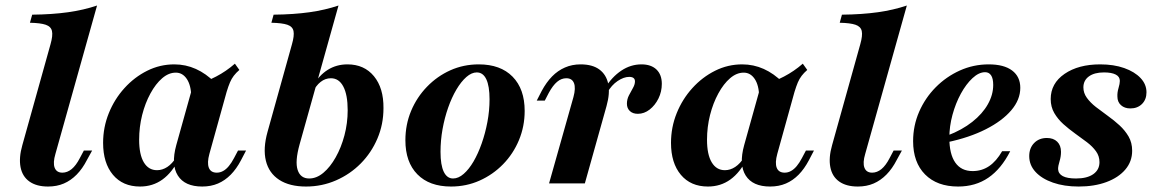

<svg xmlns="http://www.w3.org/2000/svg" viewBox="-20 -661 4171 692"><path d="M153.2 11.3Q111.3 11.3 85.9 -6.9Q60.5 -25 54 -58.9Q47.6 -92.7 60.5 -137.9L162.1 -501.6Q171 -533.1 167.3 -549.2Q163.7 -565.3 144.8 -571.8Q125.8 -578.2 87.9 -579L96 -608.1Q168.5 -608.9 225.4 -616.9Q282.3 -625 329.8 -641.1L179.8 -106.5Q170.2 -74.2 177 -56.5Q183.9 -38.7 204.8 -38.7Q222.6 -38.7 238.3 -51.6Q254 -64.5 267.7 -91.1L282.3 -118.5H312.1L293.5 -84.7Q277.4 -53.2 256.5 -31.9Q235.5 -10.5 210.1 0.4Q184.7 11.3 153.2 11.3Z M484.7 11.3Q422.6 11.3 387.1 -31Q351.6 -73.4 351.6 -146Q351.6 -202.4 372.2 -253.2Q392.7 -304 428.6 -343.5Q464.5 -383.1 510.5 -406Q556.5 -429 608.1 -429Q649.2 -429 685.9 -412.5Q722.6 -396 754.8 -363.7L669.4 -312.9Q668.5 -354 653.2 -376.6Q637.9 -399.2 613.7 -399.2Q587.9 -399.2 564.5 -379Q541.1 -358.9 522.2 -324.2Q503.2 -289.5 492.3 -246.4Q481.5 -203.2 481.5 -157.3Q481.5 -104 498.4 -75.8Q515.3 -47.6 546 -47.6Q565.3 -47.6 583.1 -59.3Q600.8 -71 616.1 -95.2L625 -88.7Q600.8 -39.5 565.7 -14.1Q530.6 11.3 484.7 11.3ZM708.9 11.3Q646 11.3 621 -28.2Q596 -67.7 615.3 -137.9L675 -351.6Q722.6 -366.1 758.9 -385.1Q795.2 -404 826.6 -431.5L842.7 -408.9Q830.6 -398.4 822.6 -387.9Q814.5 -377.4 808.9 -364.1Q803.2 -350.8 796.8 -329.8L734.7 -106.5Q725.8 -74.2 732.7 -56.5Q739.5 -38.7 761.3 -38.7Q773.4 -38.7 784.3 -44.8Q795.2 -50.8 804.8 -62.5Q814.5 -74.2 823.4 -91.1L837.9 -118.5H866.9L848.4 -83.1Q832.3 -52.4 811.7 -31.5Q791.1 -10.5 765.7 0.4Q740.3 11.3 708.9 11.3Z M1083.1 11.3Q1023.4 11.3 986.3 -12.9Q949.2 -37.1 938.3 -81.5Q927.4 -125.8 944.4 -186.3L1032.3 -501.6Q1041.1 -532.3 1037.9 -548.8Q1034.7 -565.3 1015.7 -571.8Q996.8 -578.2 958.1 -579L966.1 -608.1Q1038.7 -608.9 1095.6 -616.9Q1152.4 -625 1200 -641.1L1059.7 -140.3Q1042.7 -79 1052.8 -48.4Q1062.9 -17.7 1094.4 -17.7Q1121 -17.7 1145.6 -38.3Q1170.2 -58.9 1189.9 -94Q1209.7 -129 1221.4 -173Q1233.1 -216.9 1233.1 -263.7Q1233.1 -319.4 1217.3 -349.2Q1201.6 -379 1172.6 -379Q1152.4 -379 1135.5 -365.7Q1118.5 -352.4 1107.3 -328.2L1108.1 -351.6Q1129.8 -389.5 1161.3 -409.3Q1192.7 -429 1232.3 -429Q1292.7 -429 1327.8 -386.3Q1362.9 -343.5 1362.1 -271Q1362.1 -212.9 1340.3 -161.7Q1318.5 -110.5 1280.2 -71.8Q1241.9 -33.1 1191.1 -10.9Q1140.3 11.3 1083.1 11.3Z M1605.6 11.3Q1527.4 11.3 1484.3 -32.7Q1441.1 -76.6 1441.1 -155.6Q1441.1 -212.1 1461.7 -261.3Q1482.3 -310.5 1519 -348.4Q1555.6 -386.3 1603.2 -407.7Q1650.8 -429 1705.6 -429Q1783.9 -429 1827.4 -384.7Q1871 -340.3 1871 -261.3Q1871 -205.6 1850.4 -156Q1829.8 -106.5 1793.1 -69Q1756.5 -31.5 1708.5 -10.1Q1660.5 11.3 1605.6 11.3ZM1612.9 -17.7Q1632.3 -17.7 1651.2 -34.3Q1670.2 -50.8 1686.7 -79Q1703.2 -107.3 1716.1 -144Q1729 -180.6 1736.7 -221.4Q1744.4 -262.1 1744.4 -303.2Q1744.4 -350.8 1732.7 -375.4Q1721 -400 1698.4 -400Q1679.8 -400 1660.9 -383.5Q1641.9 -366.9 1625 -338.3Q1608.1 -309.7 1595.2 -273Q1582.3 -236.3 1575 -195.6Q1567.7 -154.8 1567.7 -113.7Q1567.7 -66.1 1579.4 -41.9Q1591.1 -17.7 1612.9 -17.7Z M1958.9 0 2046.8 -311.3Q2055.6 -343.5 2048.8 -361.3Q2041.9 -379 2021 -379Q2003.2 -379 1987.9 -366.1Q1972.6 -353.2 1958.1 -326.6L1943.5 -298.4H1914.5L1932.3 -333.1Q1949.2 -364.5 1969.8 -385.5Q1990.3 -406.5 2016.1 -417.7Q2041.9 -429 2072.6 -429Q2115.3 -429 2140.3 -410.5Q2165.3 -391.9 2172.2 -358.5Q2179 -325 2166.1 -279L2087.9 0ZM2279 -250.8Q2260.5 -250.8 2250 -260.9Q2239.5 -271 2239.5 -287.1Q2239.5 -303.2 2246.8 -317.3Q2254 -331.5 2261.3 -344Q2268.5 -356.5 2268.5 -367.7Q2268.5 -383.9 2247.6 -383.9Q2228.2 -383.9 2206 -369Q2183.9 -354 2169.4 -328.2L2160.5 -343.5Q2185.5 -383.9 2219.4 -406.5Q2253.2 -429 2291.9 -429Q2326.6 -429 2346 -410.5Q2365.3 -391.9 2365.3 -358.9Q2365.3 -330.6 2353.2 -306Q2341.1 -281.5 2321.4 -266.1Q2301.6 -250.8 2279 -250.8Z M2531.5 11.3Q2469.4 11.3 2433.9 -31Q2398.4 -73.4 2398.4 -146Q2398.4 -202.4 2419 -253.2Q2439.5 -304 2475.4 -343.5Q2511.3 -383.1 2557.3 -406Q2603.2 -429 2654.8 -429Q2696 -429 2732.7 -412.5Q2769.4 -396 2801.6 -363.7L2716.1 -312.9Q2715.3 -354 2700 -376.6Q2684.7 -399.2 2660.5 -399.2Q2634.7 -399.2 2611.3 -379Q2587.9 -358.9 2569 -324.2Q2550 -289.5 2539.1 -246.4Q2528.2 -203.2 2528.2 -157.3Q2528.2 -104 2545.2 -75.8Q2562.1 -47.6 2592.7 -47.6Q2612.1 -47.6 2629.8 -59.3Q2647.6 -71 2662.9 -95.2L2671.8 -88.7Q2647.6 -39.5 2612.5 -14.1Q2577.4 11.3 2531.5 11.3ZM2755.6 11.3Q2692.7 11.3 2667.7 -28.2Q2642.7 -67.7 2662.1 -137.9L2721.8 -351.6Q2769.4 -366.1 2805.6 -385.1Q2841.9 -404 2873.4 -431.5L2889.5 -408.9Q2877.4 -398.4 2869.4 -387.9Q2861.3 -377.4 2855.6 -364.1Q2850 -350.8 2843.5 -329.8L2781.5 -106.5Q2772.6 -74.2 2779.4 -56.5Q2786.3 -38.7 2808.1 -38.7Q2820.2 -38.7 2831 -44.8Q2841.9 -50.8 2851.6 -62.5Q2861.3 -74.2 2870.2 -91.1L2884.7 -118.5H2913.7L2895.2 -83.1Q2879 -52.4 2858.5 -31.5Q2837.9 -10.5 2812.5 0.4Q2787.1 11.3 2755.6 11.3Z M3071.8 11.3Q3029.8 11.3 3004.4 -6.9Q2979 -25 2972.6 -58.9Q2966.1 -92.7 2979 -137.9L3080.6 -501.6Q3089.5 -533.1 3085.9 -549.2Q3082.3 -565.3 3063.3 -571.8Q3044.4 -578.2 3006.5 -579L3014.5 -608.1Q3087.1 -608.9 3144 -616.9Q3200.8 -625 3248.4 -641.1L3098.4 -106.5Q3088.7 -74.2 3095.6 -56.5Q3102.4 -38.7 3123.4 -38.7Q3141.1 -38.7 3156.9 -51.6Q3172.6 -64.5 3186.3 -91.1L3200.8 -118.5H3230.6L3212.1 -84.7Q3196 -53.2 3175 -31.9Q3154 -10.5 3128.6 0.4Q3103.2 11.3 3071.8 11.3Z M3433.1 11.3Q3357.3 11.3 3314.1 -32.3Q3271 -75.8 3271 -152.4Q3271 -208.1 3292.7 -258.1Q3314.5 -308.1 3352.4 -346.4Q3390.3 -384.7 3439.5 -406.9Q3488.7 -429 3543.5 -429Q3598.4 -429 3627.8 -406.9Q3657.3 -384.7 3657.3 -344.4Q3657.3 -301.6 3624.6 -263.3Q3591.9 -225 3533.1 -195.2Q3474.2 -165.3 3394.4 -148.4L3395.2 -172.6Q3447.6 -192.7 3484.3 -221.8Q3521 -250.8 3540.3 -285.1Q3559.7 -319.4 3559.7 -354.8Q3559.7 -378.2 3552 -389.5Q3544.4 -400.8 3530.6 -400.8Q3508.1 -400.8 3485.1 -379.4Q3462.1 -358.1 3443.1 -323.4Q3424.2 -288.7 3412.9 -247.2Q3401.6 -205.6 3401.6 -164.5Q3401.6 -105.6 3423 -75Q3444.4 -44.4 3485.5 -44.4Q3518.5 -44.4 3544.8 -62.1Q3571 -79.8 3591.9 -116.1H3621Q3588.7 -52.4 3542.3 -20.6Q3496 11.3 3433.1 11.3Z M3867.7 11.3Q3815.3 11.3 3775 -2.8Q3734.7 -16.9 3712.1 -41.5Q3689.5 -66.1 3689.5 -98.4Q3689.5 -127.4 3707.3 -145.6Q3725 -163.7 3753.2 -163.7Q3776.6 -163.7 3790.3 -150.4Q3804 -137.1 3804 -113.7Q3804 -96.8 3798.8 -79.8Q3793.5 -62.9 3793.5 -51.6Q3794.4 -34.7 3810.5 -26.2Q3826.6 -17.7 3858.1 -17.7Q3898.4 -17.7 3920.6 -33.5Q3942.7 -49.2 3942.7 -76.6Q3942.7 -98.4 3930.2 -115.7Q3917.7 -133.1 3897.6 -148.4Q3877.4 -163.7 3854.8 -179.8Q3832.3 -196 3812.5 -213.7Q3792.7 -231.5 3779.8 -253.6Q3766.9 -275.8 3766.9 -304Q3766.9 -360.5 3816.9 -394.8Q3866.9 -429 3945.2 -429Q3994.4 -429 4031.9 -415.7Q4069.4 -402.4 4090.7 -379.8Q4112.1 -357.3 4112.1 -328.2Q4112.1 -302.4 4096 -286.3Q4079.8 -270.2 4054 -270.2Q4033.1 -270.2 4020.2 -281.9Q4007.3 -293.5 4007.3 -312.9Q4006.5 -327.4 4011.3 -343.5Q4016.1 -359.7 4016.1 -369.4Q4016.1 -384.7 4001.2 -392.3Q3986.3 -400 3958.9 -400Q3924.2 -400 3904.4 -385.5Q3884.7 -371 3884.7 -346Q3884.7 -325.8 3897.2 -308.5Q3909.7 -291.1 3929.8 -275.4Q3950 -259.7 3972.6 -243.5Q3995.2 -227.4 4014.9 -209.3Q4034.7 -191.1 4047.6 -169Q4060.5 -146.8 4060.5 -117.7Q4060.5 -79 4035.9 -50Q4011.3 -21 3967.7 -4.8Q3924.2 11.3 3867.7 11.3Z"/></svg>

Font: Playfair 5pt SemiExpanded Light ExtraBold
Style: Italic
Weight: 800
Italic angle: -15.6°
Version: Version 2.001;gftools[0.9.30]